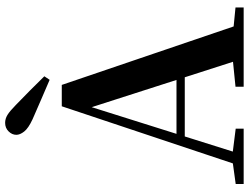

<svg xmlns="http://www.w3.org/2000/svg" viewBox="-136 -882 1017 786"><g transform="rotate(-90 373.0 -488.5)"><path d="M454.2 -816 439.7 -794.3Q399.4 -811.1 359.3 -828.9Q319.1 -846.7 278.3 -864.2Q241.6 -881.2 228.1 -898.4Q214.6 -915.6 214.6 -930.5Q214.6 -948.1 228.6 -962.3Q242.6 -976.5 263.6 -976.5Q280.5 -976.5 296.1 -966.9Q311.8 -957.3 336.7 -932.7Q364.9 -905.6 394.9 -875.8Q425 -846.1 454.2 -816ZM13.2 0V-32.6L112.6 -46.3H131.1L239.8 -32.6V0ZM82.8 0 331.4 -744.6H418.9L672.2 0H527.6L316.7 -656.5H337.4L334.2 -642.5L132 0ZM193.5 -241.1 200.6 -275H517.8L524.9 -241.1ZM411.5 0V-33.4L546.7 -47H597.4L736 -33.4V0Z"/></g></svg>

Font: Noto Serif SC
Style: Regular
Weight: 200
Designer: Ryoko NISHIZUKA 西塚涼子 (kana & ideographs); Frank Grießhammer (Latin, Greek & Cyrillic); Wenlong ZHANG 张文龙 (bopomofo); San
Foundry: Adobe
Version: Version 2.001;hotconv 1.1.0;makeotfexe 2.6.0